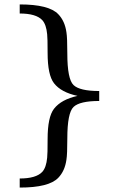

<svg xmlns="http://www.w3.org/2000/svg" viewBox="-20 -724 528 867"><path d="M428 -268Q340 -268 312 -241Q284 -214 284 -99Q284 -27 280 -3Q273 48 243 79Q201 123 69 123V82Q143 82 171 52Q189 32 193 -12Q195 -28 195 -96Q195 -196 224 -233Q257 -275 330 -291Q256 -307 224 -348Q195 -385 195 -485Q195 -553 193 -569Q189 -613 171 -633Q143 -663 69 -663V-704Q201 -704 243 -660Q273 -629 280 -578Q284 -554 284 -482Q284 -367 312 -340Q340 -313 428 -313Z"/></svg>

Font: Apparatus SIL
Style: Regular
Weight: 400
Version: Version 1.0